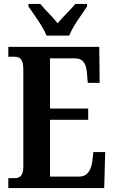

<svg xmlns="http://www.w3.org/2000/svg" viewBox="-20 -951 576 971"><path d="M215 -771H330C347 -816 395 -880 420 -918V-931H361C339 -903 296 -865 272 -833C247 -865 206 -903 184 -931H124V-918C150 -880 198 -816 215 -771ZM22 0H507L512 -182H452L447 -136C441 -92 423 -58 381 -58H233V-345H426V-402H233V-656H359C402 -656 417 -626 420 -578L424 -532H484L482 -714H22V-664H53C77 -664 98 -656 98 -601V-108C98 -65 82 -50 54 -50H22Z"/></svg>

Font: Noto Serif Georgian ExtraCondensed Bold
Style: Regular
Weight: 700
Width: 2
Designer: Monotype Design Team, Akaki Razmadze
Foundry: Google LLC
Version: Version 2.003